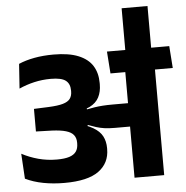

<svg xmlns="http://www.w3.org/2000/svg" viewBox="-57 -906 932 961"><g transform="rotate(-5 409.0 -425.0)"><path d="M818.5 -530.5 810.5 -641H497.5L505.5 -530.5ZM580 0H729V-570H580ZM25.5 -169 33 -43Q73 -23.5 122.8 -14Q172.5 -4.5 229 -4.5Q346 -4.5 401 -44.5Q456 -84.5 456 -155V-160Q456 -193.5 442.5 -219.5Q429 -245.5 395.5 -265Q362 -284.5 301.5 -299L299.5 -353.5Q354 -356 386.5 -372.2Q419 -388.5 433.2 -416Q447.5 -443.5 447.5 -480.5V-487.5Q447.5 -538 425 -574Q402.5 -610 354.2 -629.8Q306 -649.5 230 -649.5Q176.5 -649.5 132.5 -641.2Q88.5 -633 54 -618L45.5 -494.5Q82 -511 122 -520.2Q162 -529.5 205 -529.5Q258.5 -529.5 280 -513Q301.5 -496.5 301.5 -462.5V-458Q301.5 -436 291 -421.5Q280.5 -407 254.8 -399.5Q229 -392 182.5 -390L108.5 -387V-273.5L189.5 -271Q233 -269 259.2 -261.2Q285.5 -253.5 297.2 -238.5Q309 -223.5 309 -201V-195.5Q309 -171 298.2 -155.5Q287.5 -140 263.8 -132.2Q240 -124.5 201 -124.5Q152.5 -124.5 108.2 -136.5Q64 -148.5 25.5 -169ZM293.5 -363.5V-288L366 -272L370 -283.5Q391 -275.5 410 -269.5Q429 -263.5 451.2 -260.2Q473.5 -257 503.5 -257H632V-374.5H501.5Q474.5 -374.5 452.8 -373Q431 -371.5 411.8 -368.5Q392.5 -365.5 372.5 -361.5L371.5 -369.5ZM589.5 -850.5V-624.5H719.5V-850.5Z"/></g></svg>

Font: Anek Devanagari Medium
Style: Bold
Weight: 700
Version: Version 1.003